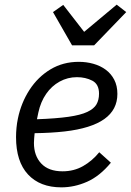

<svg xmlns="http://www.w3.org/2000/svg" viewBox="-20 -794 563 826"><path d="M244 12Q152 12 100.5 -43.5Q49 -99 49 -204Q49 -224 51 -244.5Q53 -265 57 -284Q71 -352 107 -407.5Q143 -463 197 -495.5Q251 -528 319 -528Q352 -528 382 -519.5Q412 -511 435 -494Q458 -477 471.5 -451Q485 -425 485 -390Q485 -356 471 -329Q457 -302 429 -282Q401 -262 358 -248.5Q315 -235 258 -228.5Q201 -222 129 -221Q128 -211 127 -199Q126 -187 126 -179Q126 -124 157.5 -90.5Q189 -57 249 -57Q298 -57 337.5 -79.5Q377 -102 407 -139L457 -94Q409 -36 354.5 -12Q300 12 244 12ZM311 -462Q271 -462 236.5 -443Q202 -424 178.5 -390Q155 -356 145 -310L139 -281Q222 -284 274.5 -291.5Q327 -299 355.5 -312.5Q384 -326 395 -345Q406 -364 406 -391Q406 -432 377 -447Q348 -462 311 -462ZM385 -599H290L208 -742L252 -773L342 -657L482 -774L523 -742Z"/></svg>

Font: IBM Plex Sans
Style: Italic
Weight: 400
Italic angle: -11.31°
Designer: Mike Abbink, Paul van der Laan, Pieter van Rosmalen
Foundry: Bold Monday
Version: Version 3.201